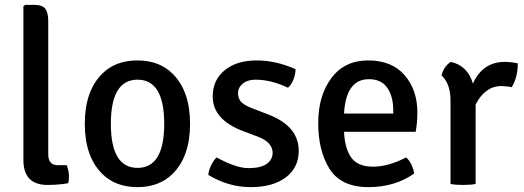

<svg xmlns="http://www.w3.org/2000/svg" viewBox="-20 -755 2150 788"><path d="M217 -77H254Q263 -52 263 -33Q263 -14 260 -3Q220 4 175 4Q76 4 76 -99V-729L83 -735H122Q153 -735 165.5 -719.5Q178 -704 178 -669V-122Q178 -77 217 -77Z M689 -42Q634 13 544 13Q454 13 399 -42Q328 -113 328 -247Q328 -381 399 -452Q454 -507 544 -507Q634 -507 689 -452Q760 -381 760 -247Q760 -113 689 -42ZM544.5 -428Q435 -428 435 -247Q435 -66 544.5 -66Q654 -66 654 -247Q654 -428 544.5 -428Z M835 -37Q836 -54 846 -75.5Q856 -97 869 -109Q949 -65 999.5 -65Q1050 -65 1074 -82Q1098 -99 1099 -127Q1099 -172 1036 -195L980 -216Q853 -263 853 -359Q853 -427 902.5 -467Q952 -507 1032.5 -507Q1113 -507 1193 -471Q1193 -451 1184.5 -429Q1176 -407 1162 -395Q1092 -428 1029 -428Q996 -428 976.5 -412Q957 -396 957 -372.5Q957 -349 971.5 -335Q986 -321 1019 -309L1079 -286Q1206 -238 1206 -136Q1206 -67 1153 -27Q1100 13 1009 13Q918 13 835 -37Z M1686 -214H1392Q1395 -146 1421.5 -108.5Q1448 -71 1511 -71Q1574 -71 1647 -109Q1672 -86 1680 -43Q1601 13 1492 13Q1377 13 1330 -66Q1286 -139 1286 -250.5Q1286 -362 1340 -434.5Q1394 -507 1491 -507Q1588 -507 1640.5 -446.5Q1693 -386 1693 -293Q1693 -253 1686 -214ZM1494 -430Q1400 -430 1392 -289H1594V-302Q1594 -359 1569.5 -394.5Q1545 -430 1494 -430Z M1792 -446Q1802 -483 1830 -501Q1899 -486 1921 -412Q1961 -501 2052 -501Q2076 -501 2105 -495Q2105 -437 2080 -397Q2071 -400 2039 -402Q1971 -402 1932 -326V0Q1913 4 1880.5 4Q1848 4 1829 0V-343Q1829 -411 1792 -446Z"/></svg>

Font: Signika
Style: Regular
Weight: 400
Designer: Anna Giedrys
Foundry: Anna Giedrys
Version: Version 1.001